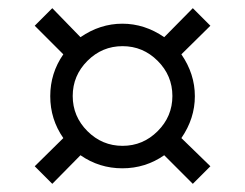

<svg xmlns="http://www.w3.org/2000/svg" viewBox="-20 -487 600 470"><path d="M382 -107Q336 -75 279.5 -75Q223 -75 177 -107L108 -37L65 -80L135 -149Q103 -195 103 -251.5Q103 -308 135 -354L65 -424L108 -467L177 -396Q225 -429 279.5 -429Q334 -429 382 -396L452 -467L495 -424L424 -354Q457 -306 457 -251.5Q457 -197 424 -149L495 -80L452 -37ZM194 -166Q230 -130 280 -130Q330 -130 366 -166Q402 -202 402 -252Q402 -302 366 -338Q330 -374 280 -374Q230 -374 194 -338Q158 -302 158 -252Q158 -202 194 -166Z"/></svg>

Font: Titillium Web[RUS by Daymarius]
Style: Regular
Weight: 300
Designer: Cyrillization by Daymarius
Foundry: Cyrillization by Daymarius
Version: Version 1.002 September 12, 2018